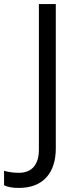

<svg xmlns="http://www.w3.org/2000/svg" viewBox="-98 -734 385 942"><path d="M-5.9 188Q-51.8 188 -78.1 174.8V104Q-43.5 113.8 -5.9 113.8Q42.5 113.8 67.6 84.5Q92.8 55.2 92.8 0V-713.9H175.8V-6.8Q175.8 85.9 128.9 137Q82 188 -5.9 188Z"/></svg>

Font: f01722094
Style: Regular
Weight: 400
Foundry: Ascender Corporation
Version: Version 1.10